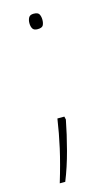

<svg xmlns="http://www.w3.org/2000/svg" viewBox="-106 -574 433 744"><g transform="rotate(-15 110.0 -201.5)"><path d="M84.5 -501Q84.5 -513.2 89.6 -522.7Q94.7 -532.2 109.4 -532.2Q127.4 -532.2 132.1 -522.7Q136.7 -513.2 136.7 -501Q136.7 -487.8 132.1 -479Q127.4 -470.2 109.4 -470.2Q94.7 -470.2 89.6 -479Q84.5 -487.8 84.5 -501ZM93.8 -116.2H121.6L124.5 -104Q113.8 -47.9 97.2 14.6Q80.6 77.1 59.6 128.9H37.6Q59.6 56.2 72.5 -1.5Q85.4 -59.1 93.8 -116.2Z"/></g></svg>

Font: Nokora Thin
Style: Regular
Weight: 100
Designer: Danh Hong
Version: Version 8.000; ttfautohint (v1.8.3)